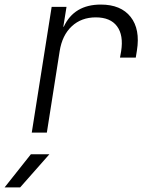

<svg xmlns="http://www.w3.org/2000/svg" viewBox="-62 -580 682 840"><path d="M77 0 164 -550H229L215 -463H217Q262 -560 379 -560Q467 -560 509.5 -506Q552 -452 537 -359L532 -328H463L468 -356Q479 -426 450 -465Q421 -504 357 -504Q294 -504 252 -465Q210 -426 199 -356L143 0ZM-42 240 73 95H154L26 240Z"/></svg>

Font: NKDuy Mono ExtraLight
Style: Italic
Weight: 200
Italic angle: -9°
Monospace: yes
Designer: NKDuy
Foundry: NKDuy
Version: Version 2.251; ttfautohint (v1.8.4.7-5d5b)